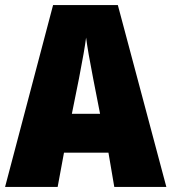

<svg xmlns="http://www.w3.org/2000/svg" viewBox="-20 -736 675 756"><path d="M407 -135H232L207 0H0L189 -716H444L635 0H430ZM347 -426Q326 -533 319 -588Q313 -540 291 -427L263 -288H374Z"/></svg>

Font: Noto Sans Display Black Narrow
Style: Regular
Weight: 900
Width: 4
Designer: Monotype Design team
Foundry: Monotype Imaging Inc.
Version: Version 1.000